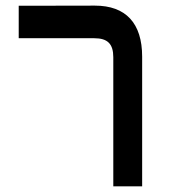

<svg xmlns="http://www.w3.org/2000/svg" viewBox="-20 -658 614 676"><path d="M45.9 -637.7V-523.4H312C358.9 -523.4 378.9 -503.4 378.9 -456.5V-2H480.5V-458.5C480.5 -576.2 423.3 -638.2 314 -638.2L55.7 -637.7Z"/></svg>

Font: Shabnam Medium
Style: Regular
Weight: 500
Foundry: DejaVu fonts team - Redesigned by Saber Rastikerdar - Based on Vazir font
Version: Version 5.0.1